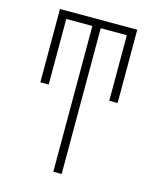

<svg xmlns="http://www.w3.org/2000/svg" viewBox="-111 -812 722 888"><g transform="rotate(15 250.0 -367.5)"><path d="M230 0V-698H105V-384H65V-735H435V-384H395V-698H270V0Z"/></g></svg>

Font: Iosevka SS18 Extralight
Style: Regular
Weight: 200
Monospace: yes
Designer: Belleve Invis
Foundry: Belleve Invis
Version: Version 25.1.1; ttfautohint (v1.8.4)